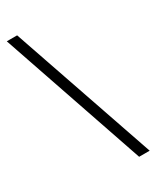

<svg xmlns="http://www.w3.org/2000/svg" viewBox="-176 -711 630 773"><g transform="rotate(-30 139.0 -324.5)"><path d="M0 -659H48L278 10H229Z"/></g></svg>

Font: Libra Serif Modern
Style: Regular
Weight: 400
Designer: Stefan Peev, Context Ltd
Foundry: Stefan Peev, Context Ltd
Version: Version 1.000